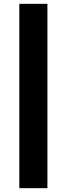

<svg xmlns="http://www.w3.org/2000/svg" viewBox="-20 -770 349 1004"><path d="M81 214V-750H228V214ZM155.5 153H155V-688.5H155.5Z"/></svg>

Font: Tourney Thin Black
Style: Regular
Weight: 900
Version: Version 1.015